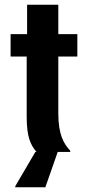

<svg xmlns="http://www.w3.org/2000/svg" viewBox="-20 -645 373 815"><path d="M172.5 150 225 0H278.3V-5C250 -35 227.5 -75 227.5 -163.3V-405H308.3V-500H227.5V-625H95V-500H25V-405H93.3V-149.2C93.3 -65 109.2 -30 135 0H130L45 145V150Z"/></svg>

Font: Familjen Grotesk
Style: Bold
Weight: 700
Designer: Anders Wikstroem, Jonas Baeckman, Matilda Gysing, Kristian Moeller
Foundry: Familjen STHLM AB
Version: Version 2.000